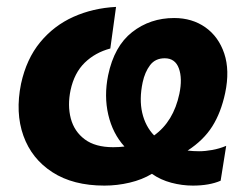

<svg xmlns="http://www.w3.org/2000/svg" viewBox="-20 -538 735 570"><path d="M290 13Q197 13 135.5 -26.8Q74 -66.5 49.5 -135Q25 -203.5 42.5 -289.5Q58.5 -363 99.2 -412.5Q140 -462 198 -488Q256 -514 324.5 -517.5L307.5 -394Q262.5 -382 231.5 -351.8Q200.5 -321.5 189.5 -270.5Q180 -225 190.2 -186.2Q200.5 -147.5 231.8 -124.2Q263 -101 316 -101Q333.5 -101 349.5 -103Q314.5 -141.5 301.5 -197.2Q288.5 -253 301 -314.5Q319 -401 372.5 -442.8Q426 -484.5 497 -484.5Q550.5 -484.5 589.8 -456.8Q629 -429 645.8 -379Q662.5 -329 648.5 -262Q636 -203.5 610.2 -162.8Q584.5 -122 537 -91Q553.5 -89 571 -89Q589.5 -89 610.2 -92.8Q631 -96.5 651.5 -105L635 -1.5Q601.5 13 552.5 13Q520.5 13 488.5 4.5Q456.5 -4 431 -22Q402 -4.5 365 4.2Q328 13 290 13ZM403.5 -293.5Q393 -243.5 402.2 -203.2Q411.5 -163 437.5 -136Q495 -177 512.5 -259.5Q522 -305 511 -335Q500 -365 469 -365Q441 -365 425.5 -344.5Q410 -324 403.5 -293.5Z"/></svg>

Font: Commissioner
Style: Bold Italic
Weight: 700
Italic angle: -12°
Designer: Kostas Bartsokas
Foundry: Kostas Bartsokas
Version: Version 1.000; ttfautohint (v1.8.3)